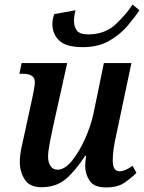

<svg xmlns="http://www.w3.org/2000/svg" viewBox="-20 -813 632 843"><path d="M446 10Q497 10 527.5 -11.5Q558 -33 579 -54L562 -85Q529 -61 505 -61Q475 -61 475 -108Q475 -153 489 -214L557 -536H436L390 -312Q378 -258 352.5 -201.5Q327 -145 295.5 -106.5Q264 -68 233 -68Q212 -68 201.5 -84.5Q191 -101 191 -124Q191 -146 198 -183Q205 -220 211 -248L275 -536H75L65 -489H80Q133 -489 133 -453Q133 -440 129 -419Q125 -398 121 -379L87 -223Q81 -197 74 -163.5Q67 -130 67 -102Q67 -59 88.5 -25Q110 9 162 9Q225 9 267 -25.5Q309 -60 354 -129H358Q354 -98 354 -85Q354 -49 373.5 -19.5Q393 10 446 10ZM344 -606Q411 -606 459 -633.5Q507 -661 539 -698.5Q571 -736 592 -768L562 -793Q536 -752 488.5 -707Q441 -662 367 -662Q331 -662 318 -678.5Q305 -695 305 -720Q305 -747 312 -768L218 -751Q210 -727 210 -707Q210 -664 240 -635Q270 -606 344 -606Z"/></svg>

Font: Noto Serif SemiCondensed Semi
Style: Italic
Weight: 600
Width: 4
Italic angle: -12°
Designer: Monotype Design Team
Foundry: Monotype Imaging Inc.
Version: Version 1.901